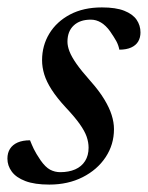

<svg xmlns="http://www.w3.org/2000/svg" viewBox="-26 -487 399 518"><path d="M55 -108.5Q59.5 -97 65.2 -85Q71 -73 83.5 -54.5Q96.5 -36 109.2 -29.2Q122 -22.5 136.5 -22.5Q159.5 -22.5 176.8 -30Q194 -37.5 203.5 -52.5Q213 -67.5 213 -88.5Q213 -103 207.8 -118.2Q202.5 -133.5 189.2 -152.2Q176 -171 151.5 -197Q127.5 -223 113.5 -244.8Q99.5 -266.5 93.5 -286Q87.5 -305.5 87.5 -324.5Q87.5 -364 107 -396.2Q126.5 -428.5 162.8 -447.8Q199 -467 249 -467Q286.5 -467 309.2 -458Q332 -449 342.5 -433.8Q353 -418.5 353 -399.5Q353 -385.5 346.8 -375Q340.5 -364.5 327.8 -358.8Q315 -353 296 -353Q293.5 -365.5 287.8 -376Q282 -386.5 271 -402.5Q259.5 -418.5 246.5 -426.2Q233.5 -434 219 -434Q189.5 -434 172.8 -418.2Q156 -402.5 156 -374.5Q156 -362.5 161.5 -348.2Q167 -334 180.2 -315Q193.5 -296 217.5 -269Q241.5 -242 255.2 -219.2Q269 -196.5 275.2 -176.8Q281.5 -157 281.5 -138.5Q281.5 -97 259 -63Q236.5 -29 197 -9Q157.5 11 107 11Q67.5 11 42.5 1.5Q17.5 -8 5.8 -24Q-6 -40 -6 -59Q-6 -74.5 1 -85.5Q8 -96.5 21.5 -102.5Q35 -108.5 55 -108.5Z"/></svg>

Font: Newsreader 36pt Medium
Style: Italic
Weight: 500
Italic angle: -17°
Designer: Hugues Gentile
Foundry: Production Type
Version: Version 1.003